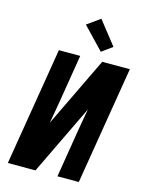

<svg xmlns="http://www.w3.org/2000/svg" viewBox="-142 -1069 883 1155"><g transform="rotate(15 300.0 -492.0)"><path d="M195 0H23L144 -735H277L229 -441Q223 -406 217 -370.5Q211 -335 204 -299L414 -735H586L465 0H332L380 -294Q386 -329 392 -364.5Q398 -400 405 -436ZM390 -791 261 -926 342 -984 456 -839Z"/></g></svg>

Font: Iosevka Aile Extrabold Oblique
Style: Regular
Weight: 800
Italic angle: -9°
Designer: Belleve Invis
Foundry: Belleve Invis
Version: Version 31.1.0; ttfautohint (v1.8.4)